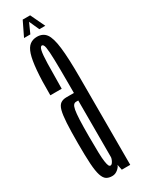

<svg xmlns="http://www.w3.org/2000/svg" viewBox="-190 -713 545 739"><g transform="rotate(-30 83.0 -344.0)"><path d="M67 3Q74.5 3 80.5 0.5Q86.5 -2 91.5 -6Q96.5 -10 100.2 -14.5Q104 -19 105.5 -24.5L110.5 0H148V-386.5Q148 -475 142.2 -522.2Q136.5 -569.5 122.8 -588Q109 -606.5 83 -606.5Q64.5 -606.5 51.2 -596.5Q38 -586.5 30.2 -562.5Q22.5 -538.5 18.8 -495.2Q15 -452 15.5 -385.5H66Q66.5 -457 67.5 -496.5Q68.5 -536 72.2 -552Q76 -568 83 -568Q90.5 -568 93.5 -551.8Q96.5 -535.5 97.5 -496Q98.5 -456.5 98.5 -386V-348H65.5Q49.5 -348 39.2 -340.8Q29 -333.5 24 -314.8Q19 -296 17 -262Q15 -228 15 -173Q15 -116 17.2 -81.2Q19.5 -46.5 25.5 -28.2Q31.5 -10 41.5 -3.5Q51.5 3 67 3ZM81 -35.5Q76.5 -35.5 73.8 -41Q71 -46.5 68.8 -61Q66.5 -75.5 65.8 -103Q65 -130.5 65 -175Q65 -219.5 66.2 -247.5Q67.5 -275.5 70.2 -289.8Q73 -304 77.5 -309.2Q82 -314.5 89 -314.5H98.5V-62Q98 -57.5 95.5 -51.2Q93 -45 89.2 -40.2Q85.5 -35.5 81 -35.5ZM38 -627H66L86 -671.5L106 -627H132.5L102 -691H69Z"/></g></svg>

Font: Anybody UltraCondensed Light
Style: Regular
Weight: 300
Width: 1
Version: Version 1.113;gftools[0.9.25]